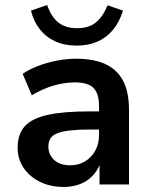

<svg xmlns="http://www.w3.org/2000/svg" viewBox="-20 -732 601 762"><path d="M233 10Q180 10 138.5 -10.5Q97 -31 73.5 -66Q50 -101 50 -145Q50 -199 78 -230.5Q106 -262 169 -276Q232 -290 338 -290H388V-218H339Q292 -218 260 -214.5Q228 -211 208.5 -203.5Q189 -196 180.5 -183Q172 -170 172 -151Q172 -118 195 -97Q218 -76 259 -76Q292 -76 317.5 -91.5Q343 -107 358 -134Q373 -161 373 -196V-311Q373 -361 351 -383Q329 -405 277 -405Q236 -405 193 -392.5Q150 -380 106 -354L70 -439Q96 -457 131.5 -470.5Q167 -484 206.5 -491.5Q246 -499 281 -499Q353 -499 399.5 -477Q446 -455 469 -410.5Q492 -366 492 -296V0H375V-104H383Q376 -69 355.5 -43.5Q335 -18 304 -4Q273 10 233 10ZM285 -551Q236 -551 199 -568Q162 -585 137.5 -616.5Q113 -648 103 -690L167 -712Q184 -664 212.5 -642Q241 -620 286 -620Q332 -620 360 -642.5Q388 -665 407 -711L468 -690Q454 -644 428 -613Q402 -582 366 -566.5Q330 -551 285 -551Z"/></svg>

Font: Nunito Sans 12pt ExtraLight
Style: Regular
Weight: 200
Designer: Vernon Adams
Foundry: Vernon Adams
Version: Version 3.101;gftools[0.9.27]